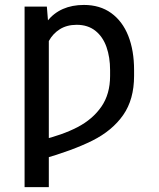

<svg xmlns="http://www.w3.org/2000/svg" viewBox="-20 -557 641 774"><path d="M176.8 197.3H79.1V-530.3H168.9L176.8 -432.6ZM318.4 -537.1Q382.8 -537.1 428.2 -504.4Q473.6 -471.7 497.1 -412.6Q520.5 -353.5 520.5 -274.4V-251Q520.5 -156.2 476.6 -93.3Q432.6 -30.3 352.5 9.8Q272.5 49.8 145.5 85.9V7.8Q231.4 -12.7 292.5 -44.4Q353.5 -76.2 388.7 -127Q423.8 -177.7 423.8 -251V-274.4Q423.8 -326.2 409.2 -367.7Q394.5 -409.2 364.3 -433.1Q334 -457 289.1 -457Q250 -457 221.7 -439.5Q193.4 -421.9 176.8 -391.6Q160.2 -361.3 152.3 -323.2L106.4 -285.2Q118.2 -406.2 170.4 -471.7Q222.7 -537.1 318.4 -537.1Z"/></svg>

Font: WEMIX Pretendard Variable
Style: Regular
Weight: 400
Designer: Base glyphs from Inter by Rasmus Andersson; Hangeul glyphs from Noto Sans CJK(Source Han Sans) by Jang Soo-young and Kan
Foundry: Kil Hyung-jin
Version: Version 1.000;Glyphs 3.2 (3208)